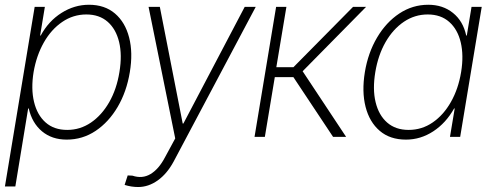

<svg xmlns="http://www.w3.org/2000/svg" viewBox="-32 -564 2027 791"><path d="M-11.7 204.1 110.8 -535.6H152.8L133.3 -417.5H135.7Q168 -477.1 221.2 -510.7Q274.4 -544.4 334.5 -544.4Q399.4 -544.4 441.7 -508.3Q483.9 -472.2 500 -409.4Q516.1 -346.7 502.9 -267.1Q489.7 -186.5 452.9 -123.8Q416 -61 362.1 -24.9Q308.1 11.2 242.7 11.2Q182.1 11.2 141.1 -22.9Q100.1 -57.1 86.4 -117.2H84L31.2 204.1ZM245.1 -28.8Q298.3 -28.8 342.8 -59.1Q387.2 -89.4 418 -143.1Q448.7 -196.8 460 -267.1Q471.7 -337.4 458.7 -390.9Q445.8 -444.3 411.4 -474.4Q377 -504.4 323.7 -504.4Q269.5 -504.4 224.4 -473.6Q179.2 -442.9 148.7 -389.2Q118.2 -335.4 106.4 -267.1Q95.2 -198.2 108.2 -144.3Q121.1 -90.3 155.8 -59.6Q190.4 -28.8 245.1 -28.8Z M537.1 206.5Q509.3 206.5 481.4 197.8L494.1 158.7L513.7 159.7Q554.2 173.3 588.1 153.1Q622.1 132.8 647.5 84.5L689.9 6.3L580.1 -535.6H626.5L720.7 -55.2H723.6L976.1 -535.6H1021.5L683.6 101.1Q656.2 151.9 617.9 179.2Q579.6 206.5 537.1 206.5Z M1016.6 0 1105.5 -535.6H1147.9L1106.4 -287.1H1176.8L1422.4 -535.6H1476.1L1214.8 -270.5L1394 0H1340.3L1176.8 -246.1H1100.1L1059.1 0Z M1640.6 11.2Q1574.7 11.2 1532.5 -24.9Q1490.2 -61 1474.1 -123.8Q1458 -186.5 1471.2 -267.1Q1484.4 -346.7 1521.5 -409.4Q1558.6 -472.2 1613 -508.3Q1667.5 -544.4 1732.4 -544.4Q1792.5 -544.4 1834.2 -510.7Q1876 -477.1 1888.7 -417.5H1891.1L1910.6 -535.6H1952.6L1863.8 0H1821.8L1841.3 -117.2H1838.9Q1805.2 -57.1 1752.9 -22.9Q1700.7 11.2 1640.6 11.2ZM1651.4 -28.8Q1706.1 -28.8 1750.7 -59.6Q1795.4 -90.3 1825.9 -144.3Q1856.4 -198.2 1867.7 -267.1Q1878.9 -335.4 1866.2 -389.2Q1853.5 -442.9 1818.8 -473.6Q1784.2 -504.4 1730 -504.4Q1676.8 -504.4 1632.1 -474.4Q1587.4 -444.3 1556.6 -390.9Q1525.9 -337.4 1514.2 -267.1Q1502.4 -196.8 1515.4 -143.1Q1528.3 -89.4 1563 -59.1Q1597.7 -28.8 1651.4 -28.8Z"/></svg>

Font: Inter Display Extra Light
Style: Italic
Weight: 200
Italic angle: -9.39999°
Designer: Rasmus Andersson
Foundry: rsms
Version: Version 4.000;git-4fc901f